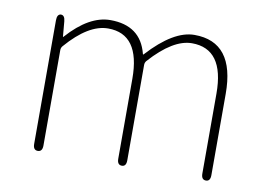

<svg xmlns="http://www.w3.org/2000/svg" viewBox="-63 -636 1016 733"><g transform="rotate(10 444.5 -270.0)"><path d="M123 0Q105 0 105 -24V-503Q105 -527 120 -528Q135 -528 137 -505L142 -448Q142 -443 145 -447Q228 -540 310 -540Q427 -540 454 -435Q455 -430 458 -434Q555 -540 636 -540Q792 -540 792 -339V-24Q792 0 775 0Q757 0 757 -24V-334Q757 -507 632 -507Q559 -507 472 -410Q466 -403 466 -394V-24Q466 0 449 0Q431 0 431 -24V-334Q431 -507 307 -507Q231 -507 147 -410Q141 -403 141 -394V-24Q141 0 123 0Z"/></g></svg>

Font: Resource Han Rounded JP ExtraLight
Style: Regular
Weight: 250
Designer: Cyano Hao (round all glyphs); Ryoko NISHIZUKA 西塚涼子 (kana, bopomofo & ideographs); Paul D. Hunt (Latin, Greek & Cyrillic)
Foundry: Cyano Hao
Version: 0.990